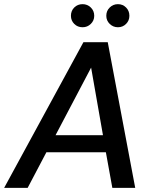

<svg xmlns="http://www.w3.org/2000/svg" viewBox="-38 -903 741 923"><path d="M-18 0 363 -700H480L612 0H502L471 -171H185L95 0ZM229 -253H457L400 -578ZM529 -772Q506 -772 489.5 -788Q473 -804 473 -827Q473 -851 489.5 -867Q506 -883 529 -883Q552 -883 568 -867Q584 -851 584 -827Q584 -804 568 -788Q552 -772 529 -772ZM359 -772Q335 -772 319 -788Q303 -804 303 -827Q303 -851 319 -867Q335 -883 359 -883Q382 -883 398.5 -867Q415 -851 415 -827Q415 -804 398.5 -788Q382 -772 359 -772Z"/></svg>

Font: Ultramarine Medium
Style: Italic
Weight: 500
Italic angle: -10°
Designer: Colophon Foundry, Jonny Pinhorn
Foundry: Colophon Foundry
Version: Version 1.200; ttfautohint (v1.8.3)